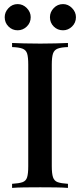

<svg xmlns="http://www.w3.org/2000/svg" viewBox="-20 -918 391 938"><path d="M312 -708V-688Q279 -687 262 -680.5Q245 -674 239 -656.5Q233 -639 233 -602V-106Q233 -70 239 -52Q245 -34 262 -28Q279 -22 312 -20V0Q288 -2 251.5 -2.5Q215 -3 177 -3Q135 -3 98.5 -2.5Q62 -2 39 0V-20Q73 -22 90 -28Q107 -34 112.5 -52Q118 -70 118 -106V-602Q118 -639 112.5 -656.5Q107 -674 89.5 -680.5Q72 -687 39 -688V-708Q62 -707 98.5 -706Q135 -705 177 -705Q215 -705 251.5 -706Q288 -707 312 -708ZM288 -898Q313 -898 332 -878.5Q351 -859 351 -834Q351 -807 332 -788.5Q313 -770 288 -770Q261 -770 242.5 -788.5Q224 -807 224 -834Q224 -859 242.5 -878.5Q261 -898 288 -898ZM66 -898Q92 -898 111 -878.5Q130 -859 130 -834Q130 -807 111 -788.5Q92 -770 66 -770Q40 -770 21.5 -788.5Q3 -807 3 -834Q3 -859 21.5 -878.5Q40 -898 66 -898Z"/></svg>

Font: Playfair Display Medium
Style: Regular
Weight: 500
Designer: Claus Eggers Sørensen
Foundry: Claus Eggers Sørensen
Version: Version 1.203